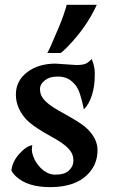

<svg xmlns="http://www.w3.org/2000/svg" viewBox="-20 -767 480 797"><path d="M360.4 -522Q373.5 -492.7 373.5 -462.9Q373.5 -433.1 370.8 -413.6Q368.2 -394 362.8 -376Q350.6 -335 328.1 -313Q313 -388.7 295.2 -411.1Q277.3 -433.6 259.5 -441.4Q241.7 -449.2 221.7 -449.2Q201.7 -449.2 189 -445.3Q176.3 -441.4 167 -434.1Q146 -418 146 -397.5Q146 -377 156.2 -362.1Q166.5 -347.2 183.3 -334.2Q200.2 -321.3 221.7 -309.1L265.6 -284.2Q322.3 -252.4 343.3 -231.4Q384.8 -189.9 384.8 -144Q384.8 -84 343.8 -43Q292 9.8 188.5 9.8Q94.2 9.8 46.9 -34.2Q33.2 -46.9 27.3 -59.6Q31.2 -96.2 60.1 -128.4Q87.9 -159.7 114.3 -164.6Q112.3 -158.2 112.3 -145.5Q112.3 -132.8 119.6 -114Q127 -95.2 140.6 -79.1Q171.4 -42 210 -42Q248.5 -42 266.6 -59.6Q284.7 -77.1 284.7 -99.6Q284.7 -122.1 274.4 -137.2Q264.2 -152.3 247.3 -165.5Q230.5 -178.7 209 -190.9L165 -215.8Q108.9 -249 87.9 -272.5Q45.9 -319.3 45.9 -374.5Q45.9 -432.6 94.7 -468.8Q141.1 -502.9 210.4 -502.9L296.4 -497.1Q327.6 -497.1 339.8 -504.6Q352.1 -512.2 360.4 -522ZM381.8 -747.1Q338.9 -653.3 260.7 -573.2Q242.2 -554.2 231.9 -546.9H176.3Q182.1 -557.1 190.4 -575.2Q231.9 -668.9 244.4 -706.5Q256.8 -744.1 256.8 -747.1Z"/></svg>

Font: Amarante
Style: Regular
Weight: 400
Designer: Karolina Lach
Foundry: Sorkin Type Co.
Version: Version 1.001